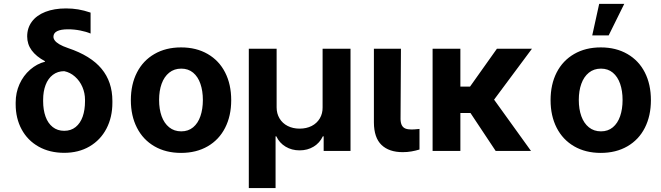

<svg xmlns="http://www.w3.org/2000/svg" viewBox="-20 -783 3431 996"><path d="M322.6 -739.3Q355.9 -739.3 385.8 -734.2Q415.6 -729.2 449.9 -717.6V-609Q427.3 -618.7 396.2 -624.8Q365 -631 333.4 -631Q295.5 -631 276.4 -621.3Q257.2 -611.6 257.2 -592.3Q257.2 -582.5 264.4 -572.8Q271.5 -563.1 288.1 -553.2Q304.7 -543.3 333.1 -533.6Q450.5 -494.2 506.7 -426.4Q563 -358.6 563 -259.3V-249.9Q563 -174.8 532.2 -115.7Q501.3 -56.6 444.6 -23.4Q388 9.8 313.2 9.8Q237.5 9.8 180.3 -22.4Q123.1 -54.6 92.2 -111.9Q61.3 -169.2 61.3 -242.2V-251Q61.3 -302.3 81.2 -346.6Q101.1 -390.8 136.2 -421.5Q171.3 -452.2 213.8 -463L212.7 -465.9Q167.8 -490 144.4 -521.8Q121 -553.6 121 -594.1Q121 -637.9 145.5 -670.9Q169.9 -703.8 215.7 -721.6Q261.4 -739.3 322.6 -739.3ZM313.2 -104.4Q348.2 -104.4 372.4 -124Q396.7 -143.6 408.9 -178.1Q421 -212.7 421 -257.7V-265.8Q421 -299.9 407.5 -331.7Q393.9 -363.4 368.9 -385.5Q344 -407.6 313.2 -413.8Q279.2 -413.8 254.2 -394.8Q229.2 -375.8 216.5 -342.1Q203.8 -308.4 203.8 -265.8V-257.7Q203.8 -213.3 216.2 -178.4Q228.6 -143.6 253.4 -124Q278.1 -104.4 313.2 -104.4Z M658.8 -263.2Q658.8 -345.3 690.5 -407Q722.1 -468.8 781.2 -502.9Q840.2 -537.1 919.3 -537.1Q998.3 -537.1 1057.4 -502.9Q1116.5 -468.8 1147.9 -407Q1179.4 -345.3 1179.4 -263.2Q1179.4 -182.2 1147.9 -120.2Q1116.5 -58.2 1057.4 -24Q998.3 10.2 919.3 10.2Q840.2 10.2 781.2 -24Q722.1 -58.2 690.5 -120.2Q658.8 -182.2 658.8 -263.2ZM1032.4 -264.4Q1032.4 -311.3 1019.7 -348.1Q1007.1 -385 981.9 -406Q956.6 -427 920.4 -427Q883.5 -427 857.6 -406Q831.6 -385 818.4 -348.4Q805.3 -311.9 805.3 -264.4Q805.3 -216.9 818.4 -180.2Q831.6 -143.6 857.6 -122.6Q883.5 -101.6 920.4 -101.6Q956.6 -101.6 981.9 -122.6Q1007.1 -143.6 1019.7 -180.5Q1032.4 -217.4 1032.4 -264.4Z M1270.7 -530.3H1415V-226.1Q1415 -194 1430 -168.8Q1445 -143.5 1472.2 -129.6Q1499.4 -115.7 1534.2 -115.7Q1569.7 -115.7 1596.9 -129.6Q1624 -143.5 1639 -168.8Q1654 -194 1653.5 -226.1V-530.3H1798.3V0H1659V-75.8H1654.7Q1638.6 -41.4 1606.8 -22.2Q1575 -3 1534.1 -3Q1493.6 -3 1461.5 -22.2Q1429.4 -41.4 1413.4 -75.8H1409.5V192.6H1270.7Z M2059.9 -530.3 2057.8 -164.9Q2058.4 -144.6 2064.7 -132.8Q2071 -121 2083.3 -116.1Q2095.6 -111.3 2114.4 -111.3Q2129.4 -111.3 2148.2 -113.4Q2153.5 -114.2 2156.1 -114.2V-7.4Q2136 -1.2 2114.4 2.5Q2092.8 6.3 2069.2 6.3Q1998.2 6.3 1959.2 -31.1Q1920.1 -68.4 1919.6 -147.9V-530.3Z M2368.2 0H2224.1V-530.3H2368.2ZM2491.5 -196.8H2343L2325.2 -333.8H2418.3L2557.8 -530.3H2739.6ZM2409.5 -213.5 2527.8 -287.3 2734.6 0H2551.3Z M2836.1 -263.2Q2836.1 -345.3 2867.7 -407Q2899.4 -468.8 2958.4 -502.9Q3017.5 -537.1 3096.5 -537.1Q3175.5 -537.1 3234.6 -502.9Q3293.8 -468.8 3325.2 -407Q3356.6 -345.3 3356.6 -263.2Q3356.6 -182.2 3325.2 -120.2Q3293.8 -58.2 3234.6 -24Q3175.5 10.2 3096.5 10.2Q3017.5 10.2 2958.4 -24Q2899.4 -58.2 2867.7 -120.2Q2836.1 -182.2 2836.1 -263.2ZM3209.6 -264.4Q3209.6 -311.3 3197 -348.1Q3184.3 -385 3159.1 -406Q3133.9 -427 3097.6 -427Q3060.8 -427 3034.8 -406Q3008.8 -385 2995.7 -348.4Q2982.5 -311.9 2982.5 -264.4Q2982.5 -216.9 2995.7 -180.2Q3008.8 -143.6 3034.8 -122.6Q3060.8 -101.6 3097.6 -101.6Q3133.9 -101.6 3159.1 -122.6Q3184.3 -143.6 3197 -180.5Q3209.6 -217.4 3209.6 -264.4ZM3088.3 -763.1H3218.4L3137.4 -599.2H3052.2Z"/></svg>

Font: WEMIX Pretendard Variable
Style: Regular
Weight: 400
Designer: Base glyphs from Inter by Rasmus Andersson; Hangeul glyphs from Noto Sans CJK(Source Han Sans) by Jang Soo-young and Kan
Foundry: Kil Hyung-jin
Version: Version 1.000;Glyphs 3.2 (3208)